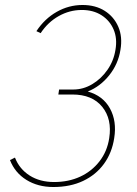

<svg xmlns="http://www.w3.org/2000/svg" viewBox="-20 -740 551 770"><path d="M194 10Q132 10 86 -18.5Q40 -47 20 -98L40 -108Q58 -62 99 -36Q140 -10 197 -10Q255 -10 301.5 -31.5Q348 -53 379 -93Q410 -133 418 -186Q430 -262 390 -311.5Q350 -361 270 -361H214L217 -381H274Q314 -381 350 -402.5Q386 -424 411 -460Q436 -496 443 -540Q451 -586 435.5 -622Q420 -658 387 -679Q354 -700 308 -700Q259 -700 215.5 -675.5Q172 -651 143 -607L126 -615Q159 -665 207.5 -692.5Q256 -720 311 -720Q363 -720 400 -696.5Q437 -673 454.5 -632.5Q472 -592 463 -540Q454 -483 418 -438Q382 -393 332 -373Q393 -356 421 -305Q449 -254 438 -186Q429 -127 397 -83Q365 -39 313.5 -14.5Q262 10 194 10Z"/></svg>

Font: Raleway Thin
Style: Italic
Weight: 100
Italic angle: -12°
Designer: Matt McInerney, Pablo Impallari, Rodrigo Fuenzalida
Foundry: Matt McInerney, Pablo Impallari, Rodrigo Fuenzalida
Version: Version 4.026